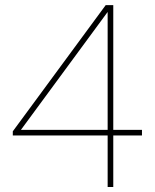

<svg xmlns="http://www.w3.org/2000/svg" viewBox="-20 -748 619 768"><path d="M31.2 -206.1V-222.7L402.8 -727.5H433.1V-228.5H547.9V-206.1H433.1V0H410.6V-206.1ZM410.6 -228.5V-700.2L64 -229V-228.5Z"/></svg>

Font: Inter Display Thin
Style: Regular
Weight: 100
Designer: Rasmus Andersson
Foundry: rsms
Version: Version 4.000;git-a52131595